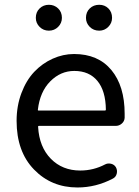

<svg xmlns="http://www.w3.org/2000/svg" viewBox="-20 -787 594 819"><path d="M310.5 12.7Q199.2 12.7 125 -64Q50.8 -140.6 50.8 -271.5Q50.8 -335 71.3 -389.6Q91.8 -444.3 126 -480.5Q160.2 -516.6 204.6 -536.6Q249 -556.6 295.9 -556.6Q398.4 -556.6 455.1 -488.3Q511.7 -419.9 511.7 -301.8Q511.7 -293 511.7 -284.2Q510.7 -269.5 499.5 -259.8Q488.3 -250 473.6 -250H146.5Q141.6 -250 142.6 -245.1Q147.5 -160.2 196.8 -109.9Q246.1 -59.6 322.3 -59.6Q378.9 -59.6 428.7 -85.9Q440.4 -91.8 454.1 -88.4Q467.8 -85 474.6 -73.2Q481.4 -60.5 478 -46.4Q474.6 -32.2 461.9 -25.4Q389.6 12.7 310.5 12.7ZM141.6 -319.3Q140.6 -315.4 145.5 -315.4H427.7Q431.6 -315.4 431.6 -319.3Q430.7 -399.4 395.5 -441.9Q360.4 -484.4 296.9 -484.4Q238.3 -484.4 194.3 -439.9Q150.4 -395.5 141.6 -319.3ZM188.5 -656.2Q165 -656.2 148.9 -672.4Q132.8 -688.5 132.8 -710.9Q132.8 -735.4 148.9 -751Q165 -766.6 188.5 -766.6Q211.9 -766.6 228 -751Q244.1 -735.4 244.1 -710.9Q244.1 -688.5 228 -672.4Q211.9 -656.2 188.5 -656.2ZM403.3 -656.2Q378.9 -656.2 362.8 -672.4Q346.7 -688.5 346.7 -710.9Q346.7 -735.4 362.8 -751Q378.9 -766.6 403.3 -766.6Q426.8 -766.6 442.4 -751Q458 -735.4 458 -710.9Q458 -688.5 441.9 -672.4Q425.8 -656.2 403.3 -656.2Z"/></svg>

Font: Gen Jyuu GothicL Regular
Style: Regular
Weight: 400
Designer: [Source Han Sans]
Ryoko NISHIZUKA  (kana & ideographs); Paul D. Hunt (Latin, Greek & Cyrillic); Wenlong ZHANG  (bopomofo
Version: Version 1.002.20150607